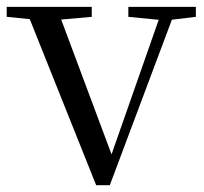

<svg xmlns="http://www.w3.org/2000/svg" viewBox="-28 -536 596 561"><path d="M253 5.2 44.6 -516H136.9L306.1 -63.1H289.4L294.7 -75.8L449 -516H488.3L292.8 5.2ZM-8.4 -486.8V-516H240.1V-486.8L130.8 -477.1H90.2ZM347 -486.8V-516H544.3V-486.8L463.3 -477.1H446.1Z"/></svg>

Font: Early Summer Mincho VF
Style: Regular
Weight: 250
Designer: GuiWonder
Version: Version 1.002